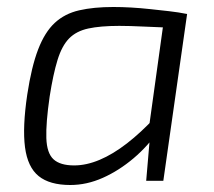

<svg xmlns="http://www.w3.org/2000/svg" viewBox="-20 -517 612 549"><path d="M304 -497Q329 -497 355 -495.5Q381 -494 409 -491Q437 -488 463.5 -485Q490 -482 515 -477L487 -437Q433 -439 391.5 -441Q350 -443 321 -443Q267 -443 232.5 -435.5Q198 -428 177.5 -407Q157 -386 144.5 -345.5Q132 -305 122 -241Q111 -165 112.5 -122Q114 -79 133 -61.5Q152 -44 192 -44Q227 -44 265 -60Q303 -76 343 -107Q383 -138 424 -182L435 -146Q404 -100 362 -64.5Q320 -29 274 -8.5Q228 12 181 12Q122 12 90.5 -13.5Q59 -39 51.5 -96Q44 -153 58 -247Q70 -326 89 -375.5Q108 -425 136.5 -451.5Q165 -478 206.5 -487.5Q248 -497 304 -497ZM451 -477H515L447 0H398L408 -117L402 -124Z"/></svg>

Font: Exo 2 Light
Style: Italic
Weight: 300
Italic angle: -8°
Designer: Natanael Gama
Foundry: Natanael Gama
Version: Version 2.010